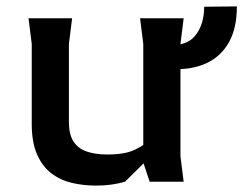

<svg xmlns="http://www.w3.org/2000/svg" viewBox="-20 -567 759 599"><path d="M504 -427H522Q569 -427 593 -461Q617 -495 617 -546L719 -547Q719 -481 695.5 -437.5Q672 -394 629.5 -372.5Q587 -351 529 -351H504ZM279 12Q240 12 204 3.5Q168 -5 140 -26.5Q112 -48 95.5 -85.5Q79 -123 79 -181V-430L69 -510H205L195 -430V-186Q195 -148 209 -126Q223 -104 250 -94.5Q277 -85 315 -85Q369 -85 400 -99.5Q431 -114 452 -135V-81L370 0Q349 6 327 9Q305 12 279 12ZM447 0 427 -60V-430L417 -510H553L543 -430V-79L553 0Z"/></svg>

Font: AR One Sans SemiBold
Style: Regular
Weight: 600
Designer: Niteesh Yadav
Foundry: Niteesh Yadav
Version: Version 1.001;gftools[0.9.33]